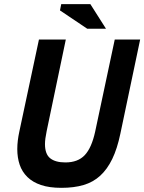

<svg xmlns="http://www.w3.org/2000/svg" viewBox="-20 -890 693 922"><path d="M531 -700H653L558 -248Q543 -176 519 -126.5Q495 -77 461 -46Q427 -15 381 -1.5Q335 12 275 12Q217 12 177 -1.5Q137 -15 111.5 -40Q86 -65 74.5 -99Q63 -133 63 -174Q63 -194 65.5 -215Q68 -236 73 -259L167 -700H296L204 -260Q196 -222 196 -198Q196 -150 221 -130Q246 -110 294 -110Q354 -110 387 -145Q420 -180 437 -258ZM489 -752H399L268 -840L274 -870H414Z"/></svg>

Font: PT Sans
Style: Bold Italic
Weight: 700
Italic angle: -12°
Designer: A.Korolkova, O.Umpeleva, V.Yefimov
Foundry: ParaType Ltd
Version: Version 2.003W OFL